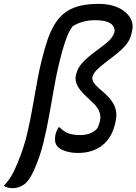

<svg xmlns="http://www.w3.org/2000/svg" viewBox="-87 -784 709 998"><path d="M426 -764Q484 -764 526 -745Q568 -726 588.5 -693.5Q609 -661 599 -621L596 -608Q589 -577 568.5 -551.5Q548 -526 504 -492L462 -460Q427 -433 413 -417.5Q399 -402 394 -386Q390 -373 398.5 -358Q407 -343 429 -323L452 -304Q496 -265 510 -229Q524 -193 513 -148L511 -139Q493 -66 443.5 -27.5Q394 11 318 11Q281 11 251.5 1Q222 -9 210 -25Q194 -43 201 -83Q203 -94 208 -104.5Q213 -115 217 -122H223Q244 -100 268.5 -91Q293 -82 330 -82Q388 -82 419 -117Q428 -134 433 -156Q445 -211 382 -263L363 -281Q329 -312 315 -339.5Q301 -367 308 -396L310 -401Q317 -430 338 -454Q359 -478 390 -502L444 -543Q476 -567 489.5 -583Q503 -599 509 -621Q509 -679 408 -679Q340 -679 290 -647Q274 -625 262 -595.5Q250 -566 236 -516Q212 -428 197.5 -346.5Q183 -265 169.5 -189Q156 -113 138.5 -41.5Q121 30 91 98Q65 156 38 175Q11 194 -21 194Q-49 194 -67 182Q-44 157 -27.5 129.5Q-11 102 6 59Q36 -13 53 -84Q70 -155 82.5 -228Q95 -301 109.5 -378.5Q124 -456 149 -542Q172 -623 206.5 -672Q241 -721 294 -742.5Q347 -764 426 -764Z"/></svg>

Font: Recursive Mn Csl St
Style: Italic
Weight: 400
Italic angle: -15°
Monospace: yes
Version: Version 1.079;hotconv 1.0.112;makeotfexe 2.5.65598; ttfautoh